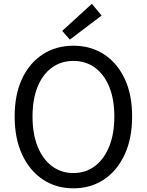

<svg xmlns="http://www.w3.org/2000/svg" viewBox="-20 -990 782 1023"><path d="M371 13.4Q279.2 13.4 208.6 -33.4Q138 -80.2 98 -166.2Q58.1 -252.2 58.1 -369.3Q58.1 -487 98 -571.3Q138 -655.6 208.6 -701Q279.2 -746.4 371 -746.4Q463.3 -746.4 533.7 -700.8Q604.1 -655.2 644 -571.1Q684 -487 684 -369.3Q684 -252.2 644 -166.2Q604.1 -80.2 533.7 -33.4Q463.3 13.4 371 13.4ZM371 -68Q437.1 -68 486 -105.3Q535 -142.5 562.1 -210.1Q589.2 -277.8 589.2 -369.3Q589.2 -460.8 562.1 -527.3Q535 -593.7 486 -629.5Q437.1 -665.4 371 -665.4Q305.6 -665.4 256.3 -629.5Q207.1 -593.7 180.2 -527.3Q153.3 -460.8 153.3 -369.3Q153.3 -277.8 180.2 -210.1Q207.1 -142.5 256.3 -105.3Q305.6 -68 371 -68ZM352.1 -779 311.5 -825.4 469.5 -969.7 521.4 -907.1Z"/></svg>

Font: Noto Sans JP
Style: Regular
Weight: 100
Designer: Ryoko NISHIZUKA 西塚涼子 (kana, bopomofo & ideographs); Paul D. Hunt (Latin, Greek & Cyrillic); Sandoll Communications 산돌커뮤니
Foundry: Adobe
Version: Version 2.004;hotconv 1.0.118;makeotfexe 2.5.65603